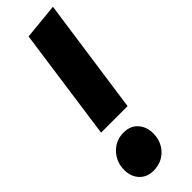

<svg xmlns="http://www.w3.org/2000/svg" viewBox="-264 -770 800 800"><g transform="rotate(-45 136.0 -370.0)"><path d="M272 -759.8 199.2 -247.1H43L112.8 -744.1ZM85.9 20Q46.9 20 23.9 -5.1Q1 -30.3 1 -67.9Q1 -115.7 32 -148.4Q63 -181.2 109.9 -181.2Q149.4 -181.2 172.1 -155.5Q194.8 -129.9 194.8 -91.8Q194.8 -43.5 163.8 -11.7Q132.8 20 85.9 20Z"/></g></svg>

Font: Fira Sans Compressed Heavy
Style: Italic
Weight: 900
Width: 3
Italic angle: -8°
Designer: Carrois Corporate & Edenspiekermann AG
Foundry: Carrois Corporate GbR & Edenspiekermann AG
Version: Version 4.203;PS 004.203;hotconv 1.0.88;makeotf.lib2.5.64775